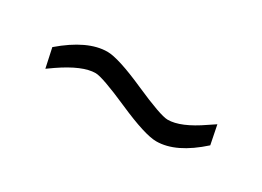

<svg xmlns="http://www.w3.org/2000/svg" viewBox="-20 -482 601 440"><g transform="rotate(30 280.0 -262.0)"><path d="M382 -201Q352 -201 277 -234Q202 -267 184 -267Q150 -267 96 -230L79 -218L68 -269Q131 -323 183 -323Q212 -323 286.5 -290Q361 -257 380 -257Q414 -257 466 -293L484 -305L494 -255Q434 -201 382 -201Z"/></g></svg>

Font: Titillium Web Light
Style: Regular
Weight: 300
Version: Version 1.002;PS 57.000;hotconv 1.0.70;makeotf.lib2.5.55311